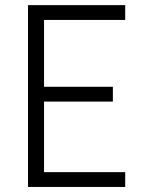

<svg xmlns="http://www.w3.org/2000/svg" viewBox="-20 -740 578 760"><path d="M90.8 -719.7H475.6V-661.1H154.3V-396.5H426.8V-337.9H154.3V-58.6H475.6V0H90.8Z"/></svg>

Font: Reddit Sans Chocolate Light
Style: Regular
Weight: 300
Designer: Stephen Hutchings
Foundry: Reddit
Version: Version 1.013